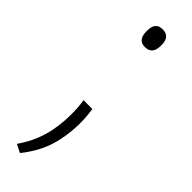

<svg xmlns="http://www.w3.org/2000/svg" viewBox="-210 -455 598 598"><g transform="rotate(45 89.0 -156.5)"><path d="M110 -119.5Q111 -112 112.8 -96.8Q114.5 -81.5 114.5 -63.5Q114.5 -6 99.5 42.5Q84.5 91 47.5 137L20.5 123.5Q49.5 82 62.5 37.2Q75.5 -7.5 75.5 -62Q75.5 -77 74.5 -91.5Q73.5 -106 71 -119.5ZM89.5 -371.5Q73.5 -371.5 65.8 -381Q58 -390.5 58 -408.5V-413.5Q58 -431.5 65.8 -440.8Q73.5 -450 89.5 -450Q105.5 -450 113.5 -440.8Q121.5 -431.5 121.5 -413.5V-408.5Q121.5 -390.5 113.5 -381Q105.5 -371.5 89.5 -371.5Z"/></g></svg>

Font: Anek Gujarati ExtraLight
Style: Regular
Weight: 250
Version: Version 1.003